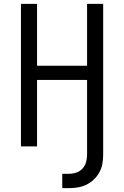

<svg xmlns="http://www.w3.org/2000/svg" viewBox="-20 -755 640 990"><path d="M301 215V141H337Q356 141 374.5 134.5Q393 128 406 113.5Q419 99 424 80Q429 61 429 42V-343H171V0H88V-735H171V-416H429V-735H512V42Q512 65 508 88.5Q504 112 493 132.5Q482 153 465 169.5Q448 186 427 196.5Q406 207 383 211Q360 215 337 215Z"/></svg>

Font: Nova
Style: Regular
Weight: 400
Monospace: yes
Designer: Belleve Invis
Foundry: Belleve Invis
Version: Version 24.1.4; ttfautohint (v1.8.4)